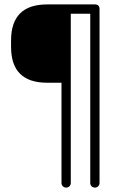

<svg xmlns="http://www.w3.org/2000/svg" viewBox="-20 -664 560 868"><path d="M300 163Q300 172 294 178Q288 184 279 184Q270 184 264 178Q258 172 258 163V-290H193Q30 -290 30 -452V-481Q30 -644 193 -644H409Q430 -644 430 -623V163Q430 172 424 178Q418 184 409 184Q400 184 394 178Q388 172 388 163V-602H300Z"/></svg>

Font: Jura Light
Style: Regular
Weight: 300
Designer: Daniel Johnson, Alexei Vanyashin
Foundry: Daniel Johnson
Version: Version 5.103